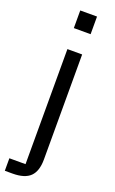

<svg xmlns="http://www.w3.org/2000/svg" viewBox="-178 -758 601 1000"><g transform="rotate(20 122.0 -257.5)"><path d="M168 76.7Q168 141.7 137.5 171.8Q107 202 39.3 202H-3.3V132.7H86.3V-505H168ZM80.3 -717H173.3V-619.3H80.3Z"/></g></svg>

Font: Asta Sans Light
Style: Regular
Weight: 300
Designer: 42dot
Version: Version 1.000